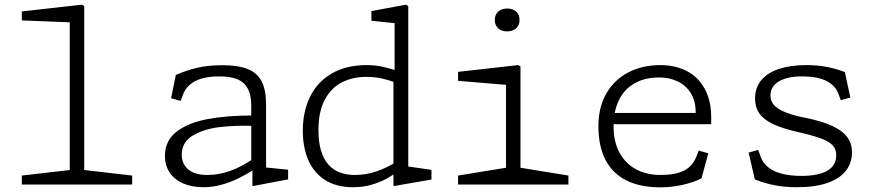

<svg xmlns="http://www.w3.org/2000/svg" viewBox="-20 -791 3760 823"><path d="M73.5 -38.5 294.5 -64 279 -32V-721.5L301 -694.5L73.5 -703.5V-742L331 -771L341 -765V-32L325.5 -64L546.5 -38.5V0H73.5Z M1062 -68.5 1057 -79.5V-337.5Q1057 -386 1040.5 -413.8Q1024 -441.5 993.5 -452.8Q963 -464 917 -463.5Q852.5 -463 815 -442.5Q777.5 -422 763 -382L754.5 -358.5L713.5 -370L733.5 -469.5Q777 -489 824 -500.2Q871 -511.5 932.5 -511.5Q1002.5 -511.5 1043.2 -494.5Q1084 -477.5 1102.2 -440.8Q1120.5 -404 1120.5 -343V-50L1098 -75.5L1215 -63.5V-22L1067 6H1062ZM687 -122.5Q687 -187.5 736.2 -226Q785.5 -264.5 868.5 -280.2Q951.5 -296 1061 -296L1074.5 -251Q994.5 -254.5 924.2 -246.5Q854 -238.5 806.5 -210Q759 -181.5 759 -128Q759 -101 772 -81.2Q785 -61.5 809.5 -51.2Q834 -41 868.5 -41Q919.5 -41 968.8 -59.2Q1018 -77.5 1068.5 -112.5V-64.5L1065.5 -62.5Q1034 -42 1000 -25.5Q966 -9 928.2 1.2Q890.5 11.5 853 11.5Q802 11.5 764.5 -5Q727 -21.5 707 -51.8Q687 -82 687 -122.5Z M1666.5 -455.5 1671.5 -467V-715L1694 -689.5L1572 -702V-743.5L1720 -771L1730 -765V-55L1707.5 -80.5L1829.5 -63V-21.5L1671.5 6H1666.5ZM1699 -482.5V-427L1682.5 -434Q1649 -447.5 1617.2 -454.5Q1585.5 -461.5 1550 -461.5Q1491.5 -461.5 1445.5 -438Q1399.5 -414.5 1372.2 -363.5Q1345 -312.5 1345 -234Q1345 -168.5 1363.2 -125.5Q1381.5 -82.5 1416.2 -61.8Q1451 -41 1501.5 -41Q1549 -41 1594 -56.5Q1639 -72 1682.5 -99Q1689 -103 1695.5 -107V-63Q1666 -41 1636.8 -25Q1607.5 -9 1571.5 1.2Q1535.5 11.5 1493.5 11.5Q1421.5 11.5 1373.2 -19.5Q1325 -50.5 1301.5 -104.8Q1278 -159 1278 -230.5Q1278 -312.5 1309 -376.2Q1340 -440 1402 -476Q1464 -512 1553 -512Q1588.5 -512 1621.8 -504.5Q1655 -497 1699 -482.5Z M1943.5 -38.5 2164.5 -74.5 2149 -42.5V-452.5L2171 -425.5L1943.5 -444.5V-483L2201 -512L2211 -506V-42.5L2195.5 -74.5L2416.5 -38.5V0H1943.5ZM2101 -705.5Q2101 -728.5 2115.8 -741.5Q2130.5 -754.5 2154 -754.5Q2177.5 -754.5 2192.2 -741.5Q2207 -728.5 2207 -705.5Q2207 -682.5 2192.2 -669.5Q2177.5 -656.5 2154 -656.5Q2138.5 -656.5 2126.5 -662.2Q2114.5 -668 2107.8 -679.2Q2101 -690.5 2101 -705.5Z M2545 -250Q2545 -330.5 2578.8 -389.8Q2612.5 -449 2673 -480.5Q2733.5 -512 2811 -512Q2873.5 -512 2922.8 -487Q2972 -462 3000.2 -411.5Q3028.5 -361 3028.5 -287V-258.5H2587.5V-307H2986L2962 -288V-309.5Q2962 -358 2941 -391.8Q2920 -425.5 2884.5 -442.2Q2849 -459 2806.5 -459Q2744 -459 2699.8 -433.8Q2655.5 -408.5 2632.8 -361.5Q2610 -314.5 2610 -250Q2610 -184 2635.5 -136.8Q2661 -89.5 2706.5 -65.2Q2752 -41 2811 -41Q2875.5 -41 2912.8 -60Q2950 -79 2967.5 -125.5L2975 -145.5L3016 -134L2987 -26.5Q2955 -10 2907.8 1Q2860.5 12 2810.5 12Q2723.5 12 2664.2 -18Q2605 -48 2575 -106.5Q2545 -165 2545 -250Z M3215.5 -22 3189 -137 3230 -148.5 3240 -120.5Q3250 -92 3273.2 -73.8Q3296.5 -55.5 3331 -46.5Q3365.5 -37.5 3410.5 -37Q3486.5 -36.5 3525.5 -58.8Q3564.5 -81 3564.5 -125.5Q3564.5 -150 3551 -166Q3537.5 -182 3506.8 -194.5Q3476 -207 3419.5 -220.5L3398 -225.5Q3333 -240.5 3293.5 -259.2Q3254 -278 3235.2 -304.5Q3216.5 -331 3216.5 -368.5Q3216.5 -416 3243.8 -448Q3271 -480 3320.2 -496Q3369.5 -512 3436 -512Q3483 -512 3523.8 -504.2Q3564.5 -496.5 3601.5 -482L3625 -373L3584 -361.5L3573.5 -389.5Q3560.5 -424.5 3523 -443.8Q3485.5 -463 3422 -463.5Q3358 -464.5 3320.2 -443Q3282.5 -421.5 3282.5 -381.5Q3282.5 -360.5 3295 -344Q3307.5 -327.5 3336.8 -314Q3366 -300.5 3415 -289.5L3430 -286.5Q3504.5 -271.5 3548.5 -250.8Q3592.5 -230 3612.2 -202.5Q3632 -175 3632 -137.5Q3632 -93 3606.2 -59.5Q3580.5 -26 3527.8 -7.2Q3475 11.5 3396 11.5Q3343 11.5 3299 2.8Q3255 -6 3215.5 -22Z"/></svg>

Font: Monaspace Xenon Var
Style: Regular
Weight: 400
Designer: Riley Cran and the Lettermatic Team
Version: Version 1.000 (Monaspace Xenon Var)